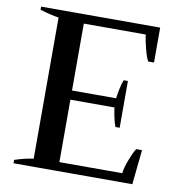

<svg xmlns="http://www.w3.org/2000/svg" viewBox="-79 -772 787 845"><g transform="rotate(10 314.5 -350.0)"><path d="M584 -155 568 0H37V-15Q85 -31 121 -35V-666Q86 -671 37 -686V-700H569V-544H543Q534 -559 524 -598Q514 -637 512 -659H235V-360H432Q434 -377 439 -401.5Q444 -426 451 -444H470V-235H451Q444 -253 439 -277.5Q434 -302 432 -319H235V-40H516Q518 -63 532.5 -101Q547 -139 558 -155Z"/></g></svg>

Font: Trirong Medium
Style: Regular
Weight: 500
Designer: Katatrad Team
Foundry: CadsonDemak
Version: Version 1.001